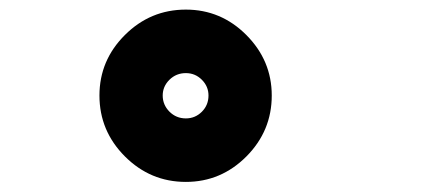

<svg xmlns="http://www.w3.org/2000/svg" viewBox="-20 -838 890 390"><path d="M357.5 -468.5Q285.5 -468.5 233.8 -520.2Q182 -572 182 -644Q182 -715.5 233.8 -767Q285.5 -818.5 357.5 -818.5Q429 -818.5 480.5 -766.8Q532 -715 532 -644Q532 -572 480.5 -520.2Q429 -468.5 357.5 -468.5ZM357.5 -597.5Q376.5 -597.5 390 -611Q403.5 -624.5 403.5 -644Q403.5 -662.5 390 -676Q376.5 -689.5 357.5 -689.5Q338 -689.5 324.2 -676Q310.5 -662.5 310.5 -644Q310.5 -625 324.2 -611.2Q338 -597.5 357.5 -597.5Z"/></svg>

Font: League Mono Wide ExtraBold
Style: Regular
Weight: 800
Width: 8
Designer: Tyler Finck
Foundry: The League of Moveable Type / Tyler Finck
Version: Version 2.210